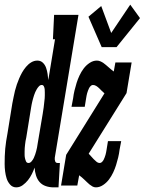

<svg xmlns="http://www.w3.org/2000/svg" viewBox="-46 -799 623 827"><path d="M24 8Q8 8 -2.5 -4Q-13 -16 -17.5 -30.5Q-22 -45 -24 -61Q-26 -77 -26 -93Q-26 -109 -25.5 -125.5Q-25 -142 -23.5 -158.5Q-22 -175 -19.5 -191Q-17 -207 -14 -223L7 -353Q10 -367 12.5 -380.5Q15 -394 18.5 -408Q22 -422 26.5 -435Q31 -448 36.5 -461Q42 -474 49 -486.5Q56 -499 66 -511Q76 -523 88.5 -530.5Q101 -538 115 -538Q129 -538 138.5 -529Q148 -520 152.5 -507Q157 -494 159 -480.5Q161 -467 162 -454L191 -630H182L187 -735H292L190 -120Q189 -112 191.5 -104.5Q194 -97 202 -97H212L206 8H184Q167 8 151 2.5Q135 -3 124.5 -15Q114 -27 109 -43.5Q104 -60 103 -77Q98 -63 91 -49Q84 -35 74.5 -23Q65 -11 52 -1.5Q39 8 24 8ZM77 -97Q84 -97 90 -104Q96 -111 99.5 -118.5Q103 -126 105.5 -133.5Q108 -141 110 -148.5Q112 -156 113.5 -163.5Q115 -171 116 -179L138 -309Q139 -316 140 -322.5Q141 -329 142 -335.5Q143 -342 143.5 -348.5Q144 -355 145 -362Q146 -369 146.5 -375.5Q147 -382 147 -388.5Q147 -395 147 -401.5Q147 -408 146.5 -414.5Q146 -421 143 -427Q140 -433 134 -433Q127 -433 121.5 -427Q116 -421 112.5 -415Q109 -409 106 -402.5Q103 -396 101 -389.5Q99 -383 97 -376.5Q95 -370 93.5 -363.5Q92 -357 90.5 -350Q89 -343 88 -336L67 -206Q65 -199 64 -191.5Q63 -184 62 -176.5Q61 -169 60.5 -161.5Q60 -154 60 -146.5Q60 -139 60 -132Q60 -125 61.5 -118Q63 -111 66 -104Q69 -97 77 -97ZM392 -596 335 -727 390 -773 433 -657 515 -779 557 -721 456 -596ZM367 8Q359 8 352 4Q345 0 339.5 -4.5Q334 -9 328.5 -14.5Q323 -20 317.5 -25Q312 -30 306.5 -35Q301 -40 295 -44L287 0H217L239 -132L404 -397Q398 -402 392.5 -407.5Q387 -413 381.5 -418.5Q376 -424 369 -428.5Q362 -433 354 -433Q349 -433 344.5 -428.5Q340 -424 337.5 -419Q335 -414 333 -408.5Q331 -403 329.5 -398Q328 -393 327 -387.5Q326 -382 325 -376L319 -339H262L269 -376Q271 -393 275 -409.5Q279 -426 284 -442Q289 -458 296.5 -474Q304 -490 314.5 -504Q325 -518 340 -528Q355 -538 371 -538Q379 -538 386 -535Q393 -532 399 -528Q405 -524 410.5 -519Q416 -514 421.5 -509.5Q427 -505 432.5 -500Q438 -495 444 -491Q444 -491 444 -491Q444 -491 444 -491L451 -530H521L499 -398L336 -137Q342 -131 347 -125Q352 -119 357.5 -113.5Q363 -108 369.5 -102.5Q376 -97 384 -97Q389 -97 393.5 -101.5Q398 -106 400.5 -111Q403 -116 405 -121.5Q407 -127 408.5 -132Q410 -137 411 -142.5Q412 -148 413 -154L419 -191H476L469 -154Q467 -137 463 -120.5Q459 -104 454 -88Q449 -72 441.5 -56Q434 -40 423.5 -26Q413 -12 398 -2Q383 8 367 8Z"/></svg>

Font: Iosevka Slab Extrabold
Style: Italic
Weight: 800
Italic angle: -9°
Monospace: yes
Designer: Belleve Invis
Foundry: Belleve Invis
Version: Version 11.1.0; ttfautohint (v1.8.3)